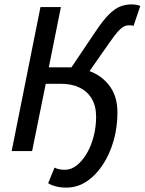

<svg xmlns="http://www.w3.org/2000/svg" viewBox="-20 -687 658 873"><path d="M295 -380Q352 -380 402 -357.5Q452 -335 483 -289.5Q514 -244 514 -175Q514 -108 496.5 -47Q479 14 447.5 62Q416 110 374 138Q332 166 281 166Q255 166 234 160.5Q213 155 199 146L228 75Q239 81 251 83Q263 85 275 85Q304 85 329.5 64.5Q355 44 375 10Q395 -24 406 -67.5Q417 -111 417 -156Q417 -205 397 -238.5Q377 -272 341 -289Q305 -306 258 -306H188L126 0H33L164 -655H257L202 -381H305L416 -546Q449 -595 475 -621Q501 -647 525.5 -657Q550 -667 578 -667Q601 -667 618 -660L587 -569Q583 -571 578.5 -571.5Q574 -572 568 -572Q554 -572 542.5 -566Q531 -560 516.5 -544Q502 -528 479 -495L372 -342Z"/></svg>

Font: Source Sans 3 Medium
Style: Italic
Weight: 500
Italic angle: -11°
Designer: Paul D. Hunt
Foundry: Adobe
Version: Version 3.052;hotconv 1.1.0;makeotfexe 2.6.0